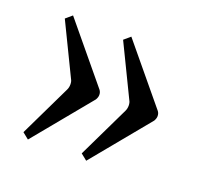

<svg xmlns="http://www.w3.org/2000/svg" viewBox="-80 -524 601 573"><g transform="rotate(20 221.0 -238.0)"><path d="M226.1 -57.1 305.2 -221.2Q309.1 -229 309.1 -238.8Q309.1 -248.5 305.2 -254.9L226.1 -418L246.1 -435.1L396 -253.9Q400.9 -247.6 400.9 -238.8Q400.9 -231.4 396 -223.1L246.1 -41ZM41 -57.1 120.1 -221.2Q124 -229 124 -238.8Q124 -248.5 120.1 -254.9L41 -418L61 -435.1L210.9 -253.9Q215.8 -247.6 215.8 -238.8Q215.8 -231.4 210.9 -223.1L61 -41Z"/></g></svg>

Font: Heuristica
Style: Regular
Weight: 400
Version: Version 1.0.2